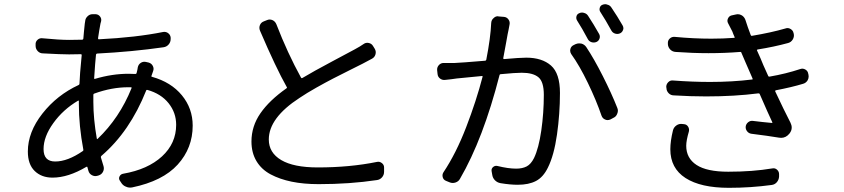

<svg xmlns="http://www.w3.org/2000/svg" viewBox="-20 -858 4040 919"><path d="M609.4 -435.5Q611.3 -440.4 606.4 -440.4H594.7Q514.6 -440.4 431.6 -410.2Q426.8 -409.2 426.8 -404.3V-370.1Q426.8 -289.1 443.4 -194.3Q444.3 -190.4 447.3 -193.4Q551.8 -293 609.4 -435.5ZM357.4 -361.3V-374Q357.4 -377.9 353.5 -376Q282.2 -334 235.4 -269Q188.5 -204.1 188.5 -144.5Q188.5 -85 244.1 -85Q303.7 -85 376 -134.8Q379.9 -136.7 378.9 -141.6Q357.4 -255.9 357.4 -361.3ZM705.1 -495.1Q703.1 -491.2 708 -490.2Q798.8 -464.8 850.6 -401.9Q902.3 -338.9 902.3 -256.8Q902.3 -149.4 830.6 -70.3Q758.8 8.8 612.3 39.1Q607.4 40 602.5 40Q591.8 40 582 35.2Q567.4 29.3 559.6 15.6L553.7 6.8Q546.9 -2.9 552.2 -13.7Q557.6 -24.4 569.3 -26.4Q687.5 -46.9 755.4 -109.4Q823.2 -171.9 823.2 -260.7Q823.2 -318.4 787.1 -363.8Q751 -409.2 685.5 -427.7Q680.7 -428.7 679.7 -424.8Q601.6 -228.5 465.8 -112.3Q461.9 -109.4 462.9 -104.5Q469.7 -82 475.6 -62.5Q479.5 -48.8 473.1 -36.1Q466.8 -23.4 453.1 -18.6L446.3 -16.6Q432.6 -12.7 419.9 -19.5Q407.2 -26.4 403.3 -40Q400.4 -49.8 398.4 -57.6Q397.5 -61.5 393.6 -59.6Q306.6 -7.8 231.4 -7.8Q178.7 -7.8 146 -39.6Q113.3 -71.3 113.3 -132.8Q113.3 -225.6 183.1 -314.5Q252.9 -403.3 356.4 -451.2Q360.4 -453.1 360.4 -457Q361.3 -494.1 371.1 -594.7Q371.1 -598.6 366.2 -598.6Q347.7 -597.7 310.5 -597.7Q273.4 -597.7 185.5 -602.5Q170.9 -602.5 160.6 -613.3Q150.4 -624 150.4 -638.7V-644.5Q149.4 -658.2 159.7 -667.5Q169.9 -676.8 183.6 -674.8Q263.7 -667 311.5 -667Q353.5 -667 374 -668Q377.9 -668 378.9 -672.9Q378.9 -679.7 381.8 -706.1Q384.8 -732.4 385.7 -744.1Q386.7 -750 387.7 -756.8Q388.7 -770.5 399.4 -780.3Q409.2 -790 422.9 -790Q422.9 -790 423.8 -790H438.5Q451.2 -789.1 459 -778.8Q466.8 -768.6 463.9 -755.9Q462.9 -753.9 460.9 -745.1Q455.1 -714.8 449.2 -674.8Q449.2 -669.9 453.1 -669.9Q630.9 -678.7 761.7 -705.1Q775.4 -707 785.6 -698.7Q795.9 -690.4 796.9 -677.7V-671.9Q796.9 -656.2 787.1 -645Q777.3 -633.8 762.7 -631.8Q614.3 -610.4 444.3 -601.6Q440.4 -600.6 439.5 -596.7Q435.5 -559.6 430.7 -483.4Q429.7 -479.5 434.6 -480.5Q516.6 -504.9 595.7 -504.9Q617.2 -504.9 627.9 -503.9Q631.8 -503.9 633.8 -507.8L634.8 -512.7Q637.7 -522.5 639.6 -536.1Q642.6 -549.8 653.8 -557.1Q665 -564.5 678.7 -561.5L691.4 -558.6Q705.1 -554.7 711.4 -542.5Q717.8 -530.3 712.9 -517.6Q708 -502 705.1 -495.1Z M1720.7 -647.5Q1731.4 -655.3 1745.1 -652.3Q1758.8 -649.4 1765.6 -637.7L1773.4 -625Q1781.2 -612.3 1777.3 -598.1Q1773.4 -584 1760.7 -577.1Q1746.1 -569.3 1714.8 -552.7Q1703.1 -546.9 1655.3 -522.9Q1607.4 -499 1574.2 -481.9Q1541 -464.8 1494.1 -438.5Q1447.3 -412.1 1414.1 -389.6Q1266.6 -293.9 1266.6 -190.4Q1266.6 -127 1326.2 -91.8Q1385.7 -56.6 1501 -56.6Q1654.3 -56.6 1784.2 -83Q1796.9 -85.9 1807.6 -77.6Q1818.4 -69.3 1818.4 -56.6V-36.1Q1818.4 -20.5 1808.6 -9.3Q1798.8 2 1784.2 3.9Q1654.3 23.4 1504.9 23.4Q1433.6 23.4 1376.5 11.7Q1319.3 0 1275.4 -23.4Q1231.4 -46.9 1207.5 -86.9Q1183.6 -127 1183.6 -180.7Q1183.6 -253.9 1226.6 -315.9Q1269.5 -377.9 1351.6 -435.5Q1355.5 -438.5 1352.5 -441.4Q1300.8 -533.2 1224.6 -710.9Q1218.8 -724.6 1224.1 -737.8Q1229.5 -751 1243.2 -755.9L1257.8 -761.7Q1264.6 -764.6 1270.5 -764.6Q1277.3 -764.6 1284.2 -761.7Q1296.9 -755.9 1302.7 -742.2Q1356.4 -603.5 1420.9 -486.3Q1422.9 -482.4 1426.8 -484.4Q1480.5 -516.6 1570.8 -564.5Q1661.1 -612.3 1676.8 -621.1Q1704.1 -635.7 1720.7 -647.5Z M2960 -736.3Q2963.9 -729.5 2963.9 -722.7Q2963.9 -718.8 2961.9 -713.9Q2958 -703.1 2947.3 -698.2Q2935.5 -693.4 2923.8 -697.3Q2912.1 -701.2 2906.2 -711.9Q2878.9 -761.7 2853.5 -800.8Q2847.7 -809.6 2850.6 -820.3Q2853.5 -831.1 2863.3 -835Q2870.1 -837.9 2877 -837.9Q2881.8 -837.9 2886.7 -835.9Q2899.4 -833 2906.2 -822.3Q2935.5 -779.3 2960 -736.3ZM2847.7 -695.3Q2853.5 -684.6 2849.6 -673.3Q2845.7 -662.1 2835 -657.2Q2823.2 -652.3 2811 -656.2Q2798.8 -660.2 2793 -671.9Q2766.6 -721.7 2742.2 -759.8Q2736.3 -769.5 2739.3 -780.3Q2742.2 -791 2752.9 -794.9Q2758.8 -797.9 2765.6 -797.9Q2771.5 -797.9 2776.4 -795.9Q2788.1 -793 2794.9 -782.2Q2821.3 -742.2 2847.7 -695.3ZM2331.1 -748Q2332 -762.7 2342.8 -771.5Q2351.6 -780.3 2363.3 -780.3Q2365.2 -780.3 2366.2 -779.3L2391.6 -777.3Q2405.3 -776.4 2413.6 -765.1Q2421.9 -753.9 2418.9 -740.2Q2416 -725.6 2414.1 -714.8Q2411.1 -703.1 2402.8 -655.3Q2394.5 -607.4 2388.7 -579.1Q2388.7 -578.1 2389.6 -576.7Q2390.6 -575.2 2392.6 -575.2Q2468.8 -582 2499 -582Q2574.2 -582 2617.2 -544.4Q2660.2 -506.8 2660.2 -413.1Q2660.2 -313.5 2646 -213.9Q2631.8 -114.3 2602.5 -55.7Q2580.1 -9.8 2545.4 8.3Q2510.7 26.4 2458 26.4Q2421.9 26.4 2375 18.6Q2359.4 15.6 2348.6 4.4Q2337.9 -6.8 2335.9 -22.5L2333 -39.1Q2331.1 -50.8 2340.3 -58.6Q2349.6 -66.4 2361.3 -63.5Q2413.1 -50.8 2450.2 -50.8Q2480.5 -50.8 2501 -61.5Q2521.5 -72.3 2536.1 -101.6Q2558.6 -148.4 2570.8 -232.9Q2583 -317.4 2583 -404.3Q2583 -466.8 2557.1 -488.3Q2531.2 -509.8 2477.5 -509.8Q2448.2 -509.8 2376 -502.9Q2372.1 -502.9 2371.1 -499Q2293 -193.4 2181.6 -2Q2174.8 10.7 2160.2 15.6Q2145.5 20.5 2131.8 14.6L2115.2 7.8Q2102.5 2.9 2099.1 -9.8Q2095.7 -22.5 2102.5 -33.2Q2163.1 -124 2211.4 -249.5Q2259.8 -375 2290 -491.2Q2290 -492.2 2289.1 -493.7Q2288.1 -495.1 2286.1 -494.1Q2214.8 -487.3 2166 -482.4Q2161.1 -481.4 2141.6 -479Q2122.1 -476.6 2111.3 -475.6Q2097.7 -473.6 2086.4 -481.9Q2075.2 -490.2 2074.2 -504.9L2072.3 -522.5Q2071.3 -536.1 2080.6 -546.4Q2089.8 -556.6 2103.5 -556.6Q2107.4 -556.6 2112.3 -556.6Q2132.8 -556.6 2157.2 -556.6Q2185.5 -557.6 2302.7 -567.4Q2306.6 -568.4 2307.6 -572.3Q2328.1 -676.8 2331.1 -748ZM2713.9 -599.6Q2709 -607.4 2709 -616.2Q2709 -619.1 2710 -623Q2712.9 -635.7 2724.6 -641.6L2734.4 -646.5Q2743.2 -650.4 2752 -650.4Q2757.8 -650.4 2762.7 -649.4Q2777.3 -645.5 2786.1 -632.8Q2823.2 -577.1 2865.2 -494.1Q2907.2 -411.1 2934.6 -341.8Q2937.5 -335 2937.5 -328.1Q2937.5 -321.3 2934.6 -314.5Q2929.7 -299.8 2916 -293.9L2901.4 -286.1Q2894.5 -283.2 2887.7 -283.2Q2881.8 -283.2 2876 -286.1Q2864.3 -291 2859.4 -303.7Q2834 -377.9 2793.9 -460.9Q2753.9 -543.9 2713.9 -599.6Z M3201.2 -234.4Q3205.1 -249 3217.8 -257.8Q3230.5 -266.6 3245.1 -264.6L3253.9 -263.7Q3266.6 -262.7 3273.4 -252Q3280.3 -241.2 3277.3 -228.5Q3264.6 -185.5 3264.6 -160.2Q3264.6 -100.6 3314 -68.4Q3363.3 -36.1 3465.8 -36.1Q3582 -36.1 3675.8 -51.8Q3689.5 -54.7 3699.2 -45.9Q3709 -37.1 3709 -24.4V-12.7Q3708 2.9 3698.2 14.2Q3688.5 25.4 3673.8 27.3Q3573.2 41 3468.8 41Q3334 41 3261.2 -5.9Q3188.5 -52.7 3188.5 -143.6Q3188.5 -182.6 3201.2 -234.4ZM3809.6 -527.3Q3822.3 -532.2 3834.5 -525.4Q3846.7 -518.6 3848.6 -504.9L3849.6 -501Q3850.6 -497.1 3850.6 -492.2Q3850.6 -482.4 3845.7 -473.6Q3837.9 -460.9 3824.2 -457Q3769.5 -440.4 3693.4 -425.8Q3689.5 -424.8 3690.4 -420.9Q3732.4 -331.1 3763.7 -270.5Q3769.5 -258.8 3769.5 -247.1Q3769.5 -232.4 3758.8 -218.8Q3742.2 -198.2 3718.8 -198.2Q3713.9 -198.2 3708 -199.2Q3655.3 -208 3576.2 -217.8Q3563.5 -219.7 3555.7 -230Q3547.9 -240.2 3549.3 -252.4Q3550.8 -264.6 3561 -272.9Q3571.3 -281.2 3584 -279.3Q3630.9 -273.4 3674.8 -269.5Q3675.8 -269.5 3676.8 -270.5Q3677.7 -271.5 3676.8 -272.5Q3658.2 -311.5 3616.2 -408.2Q3614.3 -412.1 3609.4 -411.1Q3496.1 -396.5 3359.4 -396.5Q3286.1 -396.5 3206.1 -401.4Q3190.4 -401.4 3180.2 -412.1Q3169.9 -422.9 3169.9 -437.5L3168.9 -441.4Q3168.9 -455.1 3178.7 -464.8Q3188.5 -474.6 3202.1 -472.7Q3294.9 -465.8 3378.9 -465.8Q3485.4 -465.8 3580.1 -477.5Q3584 -477.5 3582 -482.4L3548.8 -558.6Q3547.9 -560.5 3528.3 -606.4Q3527.3 -610.4 3522.5 -609.4Q3449.2 -603.5 3371.1 -603.5Q3294.9 -603.5 3213.9 -609.4Q3198.2 -610.4 3188 -621.1Q3177.7 -631.8 3176.8 -646.5V-650.4Q3175.8 -664.1 3185.5 -673.3Q3195.3 -682.6 3209 -681.6Q3299.8 -672.9 3384.8 -672.9Q3440.4 -672.9 3493.2 -676.8Q3498 -676.8 3496.1 -680.7Q3494.1 -685.5 3490.2 -694.3Q3486.3 -703.1 3485.4 -707Q3471.7 -733.4 3464.8 -747.1Q3459 -757.8 3464.4 -769.5Q3469.7 -781.2 3481.4 -784.2L3503.9 -789.1Q3507.8 -790 3511.7 -790Q3521.5 -790 3531.2 -784.2Q3543 -776.4 3547.9 -762.7Q3558.6 -728.5 3573.2 -690.4Q3575.2 -685.5 3579.1 -686.5Q3671.9 -702.1 3739.3 -721.7Q3752 -726.6 3764.2 -719.2Q3776.4 -711.9 3778.3 -699.2L3779.3 -696.3Q3782.2 -681.6 3774.4 -668.9Q3766.6 -656.2 3752.9 -652.3Q3685.5 -633.8 3606.4 -621.1Q3601.6 -620.1 3603.5 -616.2L3620.1 -579.1Q3628.9 -555.7 3657.2 -494.1Q3659.2 -490.2 3663.1 -491.2Q3742.2 -504.9 3809.6 -527.3Z"/></svg>

Font: Gen Jyuu GothicL Regular
Style: Regular
Weight: 400
Designer: [Source Han Sans]
Ryoko NISHIZUKA  (kana & ideographs); Paul D. Hunt (Latin, Greek & Cyrillic); Wenlong ZHANG  (bopomofo
Version: Version 1.002.20150607